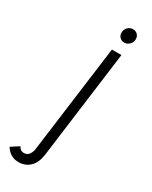

<svg xmlns="http://www.w3.org/2000/svg" viewBox="-352 -701 804 1013"><g transform="rotate(30 50.0 -195.0)"><path d="M-120 213 -72 182Q-61 204 -40 204Q-18 204 -7.5 188Q3 172 5 153L91 -501H149L63 157Q56 207 28.5 233.5Q1 260 -40 260Q-67 260 -87.5 247Q-108 234 -120 213ZM90 -603Q90 -623 103 -636.5Q116 -650 134 -650Q151 -650 162 -639Q173 -628 173 -611Q173 -592 159.5 -578.5Q146 -565 128 -565Q112 -565 101 -576Q90 -587 90 -603Z"/></g></svg>

Font: Bellota
Style: Italic
Weight: 400
Italic angle: -7.5°
Designer: Kemie Guaida
Foundry: Kemie Guaida
Version: Version 4.001